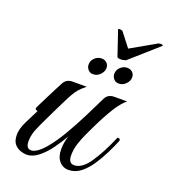

<svg xmlns="http://www.w3.org/2000/svg" viewBox="-117 -701 694 787"><g transform="rotate(20 230.0 -307.5)"><path d="M88 0Q77 0 61.5 -5Q46 -10 34.5 -23.5Q23 -37 23 -64Q23 -90 40 -124Q57 -158 70 -184Q59 -184 59 -193Q60 -196 68 -212Q76 -228 87 -250Q98 -272 108.5 -292.5Q119 -313 125 -324Q137 -346 163 -346H225Q208 -333 194.5 -317.5Q181 -302 161 -261Q161 -261 154 -247Q147 -233 136.5 -211.5Q126 -190 115.5 -168Q105 -146 98 -131Q85 -103 81 -86.5Q77 -70 77 -56Q77 -23 99 -23Q123 -23 157 -62Q185 -95 212 -141Q239 -187 263.5 -236Q288 -285 307 -324Q318 -346 346 -346H401Q379 -328 356.5 -292Q334 -256 307 -200Q300 -185 289 -162Q278 -139 269.5 -113Q261 -87 261 -61Q261 -26 286 -26Q320 -26 352 -73Q384 -120 415 -193Q423 -193 424.5 -192Q426 -191 427 -184Q416 -157 400.5 -125.5Q385 -94 365.5 -65Q346 -36 322.5 -18Q299 0 271 0Q246 0 230 -18.5Q214 -37 214 -71Q214 -98 224 -129Q207 -99 185 -69Q163 -39 138 -19.5Q113 0 88 0ZM343 -403Q330 -403 321.5 -412.5Q313 -422 313 -435Q313 -452 326 -464Q339 -476 355 -476Q369 -476 378 -467.5Q387 -459 387 -446Q387 -430 374 -416.5Q361 -403 343 -403ZM231 -403Q218 -403 209.5 -412.5Q201 -422 201 -435Q201 -452 214 -464Q227 -476 243 -476Q257 -476 266 -467.5Q275 -459 275 -446Q275 -430 262 -416.5Q249 -403 231 -403ZM316 -499Q306 -499 302 -503L266 -609Q266 -610 265.5 -610.5Q265 -611 265 -611Q265 -614 271 -614Q283 -614 286 -609L331 -551L433 -609Q441 -615 451 -615Q456 -615 459 -613Q462 -611 459 -609L339 -503Q335 -502 329.5 -500.5Q324 -499 316 -499Z"/></g></svg>

Font: Great Vibes
Style: Regular
Weight: 400
Designer: Robert E. Leuschke, Viktoriya Grabowska, Viviana Monsalve, Eben Sorkin
Foundry: Robert E. Leuschke
Version: Version 1.103; ttfautohint (v1.8.4.7-5d5b)